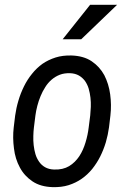

<svg xmlns="http://www.w3.org/2000/svg" viewBox="-20 -769 532 799"><path d="M467.3 -749H355L240.7 -605.5H317.9ZM43 -287.6 37.1 -238.8C33.7 -210 34.2 -180.7 38.1 -151.4C41.5 -122.1 49.8 -95.7 62.5 -72.3C75.2 -48.3 92.8 -29.3 115.2 -14.2C137.7 1 166 8.8 199.7 9.8C223.6 10.3 245.6 7.8 265.6 1.5C285.6 -4.9 303.7 -13.7 319.8 -24.9C335.9 -36.1 350.6 -49.8 363.8 -65.9C376.5 -82 387.7 -99.1 397 -117.7C406.2 -136.2 414.1 -155.8 420.4 -176.8C426.3 -197.3 430.7 -217.8 433.6 -238.8L439.5 -288.6C442.9 -317.9 442.4 -347.2 438.5 -376.5C434.6 -405.8 426.3 -432.1 414.1 -456.1C401.4 -479.5 383.8 -499 361.3 -514.2C338.9 -529.3 310.5 -537.1 276.9 -538.1C252.9 -538.6 231.4 -536.1 211.4 -529.8C191.4 -523.4 172.9 -514.6 156.7 -503.4C140.6 -491.7 126 -478 113.3 -461.9C100.1 -445.8 88.9 -428.2 79.6 -409.2C70.3 -390.1 62.5 -370.6 56.6 -350.1C50.3 -329.1 45.9 -308.6 43 -287.6ZM121.1 -238.3 127.4 -288.6C128.9 -301.3 131.8 -314.5 135.3 -328.6C138.7 -342.3 143.6 -356 148.9 -369.1C154.3 -382.3 160.6 -394.5 168.5 -406.7C175.8 -418.5 184.6 -428.7 194.8 -437.5C205.1 -446.3 216.3 -453.1 229 -458C241.7 -462.9 255.9 -464.8 271.5 -464.4C286.1 -463.9 298.3 -460.4 308.6 -454.6C318.8 -448.7 327.1 -440.9 334 -431.6C340.3 -422.4 345.7 -411.6 349.1 -399.9C352.5 -387.7 355 -375.5 356.4 -362.8C357.9 -349.6 358.4 -336.9 357.9 -324.2C357.4 -311.5 356.4 -299.8 355.5 -289.1L349.1 -238.8C346.7 -218.3 342.3 -197.3 335.9 -176.3C329.6 -155.3 321.3 -136.2 310.1 -119.1C298.8 -102.1 284.7 -87.9 267.6 -77.6C250.5 -67.4 229.5 -62.5 204.6 -63.5C189.9 -64 177.7 -67.4 167.5 -73.2C157.2 -79.1 148.9 -86.9 142.6 -96.2C136.2 -105.5 130.9 -115.7 127.4 -127.9C124 -139.6 121.6 -151.9 120.1 -165C118.7 -177.7 118.2 -190.4 118.7 -203.1C119.1 -215.3 119.6 -227.1 121.1 -238.3Z"/></svg>

Font: Roboto Condensed
Style: Italic
Weight: 400
Designer: Google
Version: Version 1.000;PS 001.000;hotconv 1.0.88;makeotf.lib2.5.64775